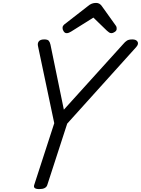

<svg xmlns="http://www.w3.org/2000/svg" viewBox="-20 -1286 969 1320"><path d="M250 14Q206 14 215 -14L353 -439L241 -970Q237 -990 247.5 -1002.5Q258 -1015 284 -1015Q307 -1015 315 -1006Q323 -997 327 -979L419 -532L826 -982Q840 -999 853 -1007Q866 -1015 890 -1015Q916 -1015 925.5 -999.5Q935 -984 917 -963L442 -436L305 -14Q296 14 250 14ZM438 -1058Q426 -1058 418 -1070Q410 -1082 410 -1093Q410 -1103 413.5 -1108Q417 -1113 421 -1117L583 -1243Q598 -1256 611.5 -1261Q625 -1266 641 -1266Q654 -1266 664.5 -1259.5Q675 -1253 683 -1240L776 -1110Q781 -1103 781.5 -1097.5Q782 -1092 782 -1087Q782 -1075 769 -1066.5Q756 -1058 747 -1058Q737 -1058 730 -1063Q723 -1068 715 -1075L622 -1165L469 -1069Q462 -1065 454.5 -1061.5Q447 -1058 438 -1058Z"/></svg>

Font: Playwrite US Trad
Style: Regular
Weight: 400
Designer: Veronika Burian, José Scaglione
Foundry: TypeTogether
Version: Version 1.002